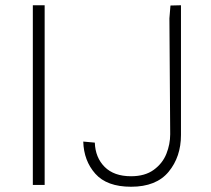

<svg xmlns="http://www.w3.org/2000/svg" viewBox="-20 -705 805 731"><path d="M105 -685H150V-1H105ZM297 -166 341 -162Q343 -105 378.5 -69.5Q414 -34 479 -34Q532 -34 565.5 -58.5Q599 -83 613.5 -119.5Q628 -156 628 -194L625 -635L629 -684L669 -685V-191Q669 -108 622 -51Q575 6 479 6Q387 6 343 -43.5Q299 -93 297 -166Z"/></svg>

Font: Bellota Text Light
Style: Regular
Weight: 300
Designer: Kemie Guaida
Foundry: Kemie Guaida
Version: Version 4.001